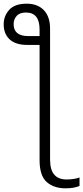

<svg xmlns="http://www.w3.org/2000/svg" viewBox="-29 -785 452 1043"><path d="M116 -765Q175 -765 209 -730Q243 -695 243 -629V81Q243 138 266 164Q289 190 332 190Q353 190 372 187Q391 184 403 179V225Q374 238 327 238Q263 238 224.5 203.5Q186 169 186 85V-541H119Q56 -541 23.5 -571Q-9 -601 -9 -653Q-9 -698 21 -731.5Q51 -765 116 -765ZM112 -717Q78 -717 61.5 -698.5Q45 -680 45 -654Q45 -589 125 -589H186V-625Q186 -717 112 -717Z"/></svg>

Font: Noto Sans Light
Style: Regular
Weight: 300
Designer: Monotype Design Team
Foundry: Monotype Imaging Inc.
Version: Version 2.007